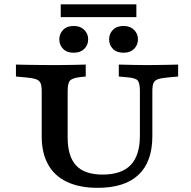

<svg xmlns="http://www.w3.org/2000/svg" viewBox="-20 -876 900 907"><path d="M177 -369.4V-445.2Q177 -469.8 171.8 -482.8Q166.6 -495.7 150.8 -501.5Q135 -507.3 103.7 -510.1L55.3 -514.5V-571Q77.7 -570.2 109.6 -569.8Q141.5 -569.4 173.6 -569Q205.7 -568.5 229.9 -568.5H237.9H243.2Q262.2 -568.5 287.6 -569Q313 -569.4 339.1 -569.8Q365.1 -570.2 385 -571V-514.5L357.4 -511.7Q320.4 -506.9 310 -494.6Q299.6 -482.3 299.6 -445.2V-369.4ZM441.6 11.3Q356 11.3 296.8 -16.6Q237.5 -44.4 207.3 -98.9Q177 -153.3 177 -231.9V-369.4H299.6V-227.5Q299.6 -136.9 339.7 -94.1Q379.7 -51.3 464.8 -51.3Q554.3 -51.3 597.6 -96.8Q640.9 -142.4 640.9 -234.8V-369.4H699.7V-233.1Q699.7 -112.2 634.6 -50.5Q569.4 11.3 441.6 11.3ZM640.9 -369.4V-445.2Q640.9 -482.7 630.9 -495.2Q620.8 -507.7 581.6 -510.9L541.2 -514.5V-571Q570.5 -570.2 607.7 -569.4Q644.9 -568.5 669.9 -568.5Q691.1 -568.5 719 -569Q747 -569.4 774.5 -569.8Q802 -570.2 821.5 -571V-514.5L773 -510.1Q741.4 -507.3 725.8 -501.7Q710.2 -496 705 -483.3Q699.7 -470.6 699.7 -445.2V-369.4ZM328.3 -626.9Q296 -626.9 278.1 -645.2Q260.2 -663.5 260.2 -690.3Q260.2 -716.3 278.1 -734.8Q296 -753.4 328.3 -753.4Q359.8 -753.4 378.2 -734.8Q396.5 -716.3 396.5 -690.3Q396.5 -663.5 378.2 -645.2Q359.8 -626.9 328.3 -626.9ZM563.6 -626.9Q531.2 -626.9 513.3 -645.2Q495.4 -663.5 495.4 -690.3Q495.4 -716.3 513.3 -734.8Q531.2 -753.4 563.6 -753.4Q595.1 -753.4 613.4 -734.8Q631.7 -716.3 631.7 -690.3Q631.7 -663.5 613.4 -645.2Q595.1 -626.9 563.6 -626.9ZM266.9 -795.2V-855.6H624.2V-795.2Z"/></svg>

Font: Playfair 5pt SemiExpanded Light
Style: Regular
Weight: 300
Width: 6
Designer: Claus Eggers Sørensen
Foundry: Claus Eggers Sørensen
Version: Version 2.203